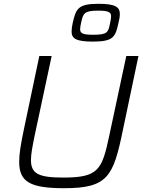

<svg xmlns="http://www.w3.org/2000/svg" viewBox="-20 -983 759 1011"><path d="M470 -764C579 -764 588 -790 604 -863C609 -883 611 -896 611 -910C611 -946 587 -963 498 -963C389 -963 380 -935 363 -863C359 -844 357 -830 357 -817C357 -780 380 -764 470 -764ZM471 -800C417 -800 402 -807 402 -829C402 -838 404 -849 407 -863C418 -912 422 -927 497 -927C551 -927 565 -919 565 -897C565 -888 563 -878 560 -863C550 -813 547 -800 471 -800ZM318 8C548 8 577 -54 627 -298L709 -688H645L555 -267C517 -88 498 -48 313 -48C184 -48 143 -68 143 -140C143 -172 151 -212 162 -267L252 -688H187L105 -298C90 -227 81 -173 81 -131C81 -25 139 8 318 8Z"/></svg>

Font: Saira UNSAM Light Italic
Style: Regular
Weight: 300
Italic angle: -12°
Designer: Hector Gatti with collaboration of the Omnibus-Type team
Foundry: Omnibus-Type
Version: Version 0.072;PS 000.072;hotconv 1.0.88;makeotf.lib2.5.64775